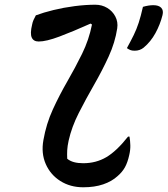

<svg xmlns="http://www.w3.org/2000/svg" viewBox="-20 -781 711 814"><path d="M132 -716Q164 -728 207 -738.5Q250 -749 296.5 -755Q343 -761 384 -761Q412 -761 434.5 -747.5Q457 -734 469 -711Q481 -688 477 -661Q468 -601 440.5 -541Q413 -481 378.5 -421Q344 -361 314 -302Q284 -243 271 -185Q266 -162 265 -144.5Q264 -127 265 -108Q277 -98 294 -93.5Q311 -89 333 -89Q387 -89 430.5 -114.5Q474 -140 523 -202H529Q532 -185 532.5 -165Q533 -145 528 -124Q521 -92 509.5 -71.5Q498 -51 478 -34Q454 -12 417.5 0.5Q381 13 333 13Q278 13 236 -13.5Q194 -40 174 -85.5Q154 -131 164 -187Q176 -256 204 -317Q232 -378 265.5 -436Q299 -494 328 -553Q357 -612 370 -677L364 -681Q288 -647 232 -626Q176 -605 144 -605Q122 -605 114.5 -622Q107 -639 116 -676Q118 -687 122 -696Q126 -705 132 -716ZM551 -566Q539 -566 532 -569Q525 -572 518 -577Q535 -608 547 -632.5Q559 -657 568 -684.5Q577 -712 586 -752Q610 -759 630 -759Q653 -759 663.5 -748Q674 -737 669 -717Q659 -677 639 -640.5Q619 -604 589 -579Q573 -566 551 -566Z"/></svg>

Font: Recursive Mn Csl St Med
Style: Italic
Weight: 500
Italic angle: -15°
Monospace: yes
Version: Version 1.079;hotconv 1.0.112;makeotfexe 2.5.65598; ttfautoh